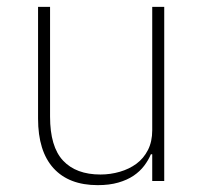

<svg xmlns="http://www.w3.org/2000/svg" viewBox="-20 -528 599 560"><path d="M424 -78H420Q413 -61 400.5 -44.5Q388 -28 369.5 -15.5Q351 -3 325 4.5Q299 12 265 12Q181 12 136 -37.5Q91 -87 91 -182V-508H126V-188Q126 -100 164 -59.5Q202 -19 273 -19Q302 -19 329.5 -27Q357 -35 378 -50.5Q399 -66 411.5 -90.5Q424 -115 424 -148V-508H459V0H424Z"/></svg>

Font: IBM Plex Sans KR ExtLt
Style: Regular
Weight: 200
Designer: Mike Abbink; Paul van der Laan; Pieter van Rosmalen; Wujin Sim; Chorong Kim; Dohee Lee;
Foundry: Sandoll Inc.
Version: Version 1.002